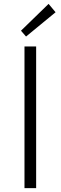

<svg xmlns="http://www.w3.org/2000/svg" viewBox="-20 -968 312 988"><path d="M106 0H166V-729H106ZM114 -780 266 -905 230 -948 88 -810Z"/></svg>

Font: Noto Sans HK Light
Style: Regular
Weight: 300
Designer: Ryoko NISHIZUKA 西塚涼子 (kana, bopomofo & ideographs); Paul D. Hunt (Latin, Greek & Cyrillic); Sandoll Communications 산돌커뮤니
Foundry: Adobe
Version: Version 2.004;hotconv 1.0.118;makeotfexe 2.5.65603